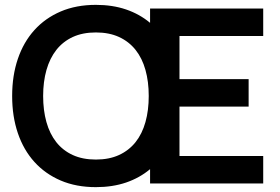

<svg xmlns="http://www.w3.org/2000/svg" viewBox="-20 -755 1153 790"><path d="M374.5 15Q293.5 15 229.8 -12.2Q166 -39.5 121.5 -88.8Q77 -138 53.5 -207Q30 -276 30 -360Q30 -444 53.5 -513Q77 -582 121.5 -631.2Q166 -680.5 229.8 -707.8Q293.5 -735 374.5 -735Q443 -735 498.8 -716Q554.5 -697 597.5 -661V-720H1063V-607H718.5V-429.5H1003V-316.5H718.5V-113H1063V0H597.5V-59Q554.5 -23 498.8 -4Q443 15 374.5 15ZM374.5 -98.5Q429 -98.5 469.8 -117.2Q510.5 -136 537.8 -170.2Q565 -204.5 578.5 -252.8Q592 -301 592 -360Q592 -419 578.5 -467.2Q565 -515.5 537.8 -549.8Q510.5 -584 469.8 -602.8Q429 -621.5 374.5 -621.5Q320 -621.5 279.5 -602.8Q239 -584 212 -549.8Q185 -515.5 171.2 -467.2Q157.5 -419 157.5 -360Q157.5 -301 171 -252.8Q184.5 -204.5 211.5 -170.2Q238.5 -136 279.2 -117.2Q320 -98.5 374.5 -98.5Z"/></svg>

Font: Vela Sans Bd
Style: Bold
Weight: 700
Designer: Principal design: Mikhail Sharanda - project Manrope.
Design modification: Ravid Balaliev
Foundry: Mikhail Sharanda
Version: Version 1.001